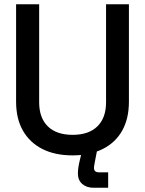

<svg xmlns="http://www.w3.org/2000/svg" viewBox="-20 -720 685 907"><path d="M56 -240V-700H165V-237Q165 -163 206 -123Q247 -83 323 -83Q399 -83 440 -123Q481 -163 481 -237V-700H589V-240Q589 -159 557 -102.5Q525 -46 465 -16Q405 14 323 14Q240 14 180.5 -16Q121 -46 88.5 -102.5Q56 -159 56 -240ZM422 167Q389 167 368.5 149Q348 131 348 100Q348 85 350.5 69Q353 53 357 37L370 -17H440L428 45Q427 53 425.5 59.5Q424 66 424 73Q424 94 447 94H491V167Z"/></svg>

Font: Space Grotesk Frontify Medium
Style: Regular
Weight: 500
Designer: Florian Karsten
Version: Version 2.000